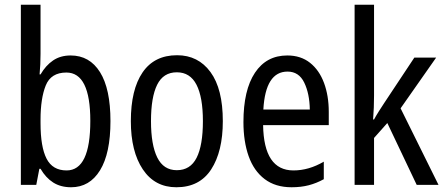

<svg xmlns="http://www.w3.org/2000/svg" viewBox="-20 -780 1875 810"><path d="M151 -760V-553Q151 -531 150 -508.5Q149 -486 147 -466H151Q173 -504 204 -525Q235 -546 278 -546Q358 -546 402 -475.5Q446 -405 446 -269Q446 -133 402 -61.5Q358 10 280 10Q236 10 204.5 -10Q173 -30 151 -68H146L133 0H68V-760ZM260 -474Q195 -474 173 -419.5Q151 -365 151 -275V-260Q151 -160 176.5 -110.5Q202 -61 261 -61Q361 -61 361 -270Q361 -474 260 -474Z M920 -269Q920 -141 871 -65.5Q822 10 724 10Q633 10 582.5 -65.5Q532 -141 532 -269Q532 -402 581.5 -474.5Q631 -547 727 -547Q816 -547 868 -476Q920 -405 920 -269ZM617 -269Q617 -169 643.5 -115.5Q670 -62 726 -62Q783 -62 809.5 -114.5Q836 -167 836 -269Q836 -370 809 -422.5Q782 -475 726 -475Q669 -475 643 -422.5Q617 -370 617 -269Z M1192 -546Q1249 -546 1288 -515Q1327 -484 1347 -430Q1367 -376 1367 -308V-252H1090Q1093 -61 1218 -61Q1283 -61 1346 -98V-24Q1315 -7 1282.5 1.5Q1250 10 1210 10Q1142 10 1096.5 -24.5Q1051 -59 1029 -121Q1007 -183 1007 -265Q1007 -400 1055.5 -473Q1104 -546 1192 -546ZM1193 -478Q1100 -478 1091 -318H1287Q1286 -385 1263.5 -431.5Q1241 -478 1193 -478Z M1558 -760V-377Q1558 -353 1557 -326.5Q1556 -300 1554 -276H1558Q1566 -291 1578 -310Q1590 -329 1600 -344L1728 -537H1820L1670 -323L1830 0H1738L1614 -261L1558 -198V0H1476V-760Z"/></svg>

Font: Avrile Sans Condensed
Style: Regular
Weight: 400
Width: 3
Designer: Monotype Design Team
Foundry: Monotype Imaging Inc.
Version: Version 2.001;September 10, 2019;FontCreator 11.5.0.2425 64-